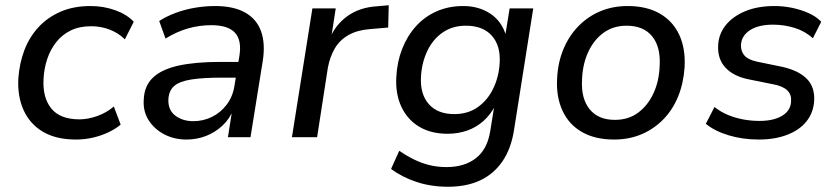

<svg xmlns="http://www.w3.org/2000/svg" viewBox="-20 -523 3191 732"><path d="M270 9Q194 9 144 -20.5Q94 -50 70 -103Q46 -156 50 -225Q54 -281 72.5 -330.5Q91 -380 125.5 -418Q160 -456 210 -478Q260 -500 325 -500Q375 -500 419.5 -484Q464 -468 490 -440L456 -373Q432 -397 398.5 -410Q365 -423 328 -423Q283 -423 250 -407Q217 -391 194.5 -362.5Q172 -334 160 -298Q148 -262 146 -222Q142 -151 175.5 -109.5Q209 -68 283 -68Q315 -68 350.5 -80.5Q386 -93 414 -117L440 -48Q420 -31 392 -18Q364 -5 333 2Q302 9 270 9Z M691 9Q644 9 606 -11Q568 -31 546.5 -65Q525 -99 528 -143Q530 -195 562.5 -226.5Q595 -258 659 -272.5Q723 -287 821 -287H902L892 -227H826Q754 -227 709.5 -220Q665 -213 644.5 -195.5Q624 -178 622 -145Q620 -104 648 -82.5Q676 -61 717 -61Q755 -61 788.5 -77.5Q822 -94 845 -125Q868 -156 874 -197L893 -312Q902 -370 875.5 -398.5Q849 -427 786 -427Q741 -427 698 -415Q655 -403 611 -376L587 -443Q615 -461 650 -474Q685 -487 723.5 -493.5Q762 -500 800 -500Q870 -500 914 -475.5Q958 -451 975 -404.5Q992 -358 982 -292L935 0H849L866 -108H871Q856 -70 828 -44Q800 -18 765 -4.5Q730 9 691 9Z M1093 0 1171 -491H1260L1242 -375H1237Q1258 -428 1304.5 -461.5Q1351 -495 1417 -499L1462 -503L1460 -418L1390 -412Q1341 -408 1308 -389Q1275 -370 1256.5 -338.5Q1238 -307 1230 -265L1189 0Z M1688 189Q1623 189 1567.5 170.5Q1512 152 1471 121L1502 52Q1530 71 1558.5 85Q1587 99 1617.5 106.5Q1648 114 1682 114Q1751 114 1794.5 80Q1838 46 1849 -23L1865 -122H1869Q1851 -87 1824 -62.5Q1797 -38 1762 -25.5Q1727 -13 1686 -13Q1623 -13 1578 -40Q1533 -67 1510 -116.5Q1487 -166 1491 -231Q1494 -287 1513 -336Q1532 -385 1565 -422Q1598 -459 1644 -479.5Q1690 -500 1746 -500Q1806 -500 1850 -470.5Q1894 -441 1910 -385L1906 -386L1923 -491H2013L1940 -29Q1929 43 1896 91.5Q1863 140 1811 164.5Q1759 189 1688 189ZM1712 -88Q1764 -88 1801.5 -114.5Q1839 -141 1860.5 -185.5Q1882 -230 1885 -283Q1889 -349 1855 -387Q1821 -425 1756 -425Q1705 -425 1667.5 -399Q1630 -373 1609 -328.5Q1588 -284 1585 -231Q1581 -165 1614.5 -126.5Q1648 -88 1712 -88Z M2321 9Q2249 9 2199 -19.5Q2149 -48 2124.5 -101Q2100 -154 2104 -224Q2107 -285 2128 -335.5Q2149 -386 2185 -423Q2221 -460 2268.5 -480Q2316 -500 2373 -500Q2445 -500 2495 -471.5Q2545 -443 2569.5 -390.5Q2594 -338 2590 -267Q2586 -206 2565.5 -155.5Q2545 -105 2509 -68Q2473 -31 2425.5 -11Q2378 9 2321 9ZM2324 -66Q2376 -66 2413 -93.5Q2450 -121 2471.5 -167.5Q2493 -214 2495 -273Q2499 -345 2466 -385Q2433 -425 2369 -425Q2318 -425 2281 -398Q2244 -371 2222.5 -324.5Q2201 -278 2199 -219Q2195 -147 2228 -106.5Q2261 -66 2324 -66Z M2873 9Q2812 9 2758.5 -7Q2705 -23 2671 -51L2704 -115Q2728 -96 2756 -84.5Q2784 -73 2814.5 -67.5Q2845 -62 2875 -62Q2930 -62 2962.5 -82Q2995 -102 2996 -137Q2998 -162 2982 -178Q2966 -194 2931 -201L2832 -221Q2775 -233 2745 -266Q2715 -299 2718 -351Q2720 -393 2746.5 -426.5Q2773 -460 2820.5 -480Q2868 -500 2933 -500Q2967 -500 3000.5 -493Q3034 -486 3063 -473Q3092 -460 3111 -440L3079 -377Q3050 -404 3010 -416.5Q2970 -429 2927 -429Q2872 -429 2839.5 -408Q2807 -387 2805 -352Q2804 -327 2818.5 -311Q2833 -295 2866 -288L2963 -268Q3025 -254 3056 -222.5Q3087 -191 3084 -138Q3081 -93 3054.5 -60Q3028 -27 2981 -9Q2934 9 2873 9Z"/></svg>

Font: Nunito Sans 10pt Medium
Style: Italic
Weight: 500
Italic angle: -9°
Designer: Vernon Adams
Foundry: Vernon Adams
Version: Version 3.101;gftools[0.9.27]